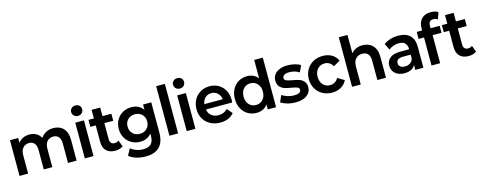

<svg xmlns="http://www.w3.org/2000/svg" viewBox="-34 -1862 7750 3086"><g transform="rotate(-15 3841.0 -319.0)"><path d="M1018.9 -342.2V0H875.6V-318.9Q875.6 -394.4 843.9 -432.8Q812.2 -471.1 755.6 -471.1Q690 -471.1 652.2 -427.8Q614.4 -384.4 614.4 -302.2V0H472.2V-318.9Q472.2 -395.6 441.1 -433.3Q410 -471.1 352.2 -471.1Q287.8 -471.1 250 -427.8Q212.2 -384.4 212.2 -302.2V0H68.9V-594.4H205.6V-514.4Q236.7 -556.7 284.4 -579.4Q332.2 -602.2 391.1 -602.2Q454.4 -602.2 503.9 -575Q553.3 -547.8 581.1 -495.6Q614.4 -545.6 668.3 -573.9Q722.2 -602.2 788.9 -602.2Q894.4 -602.2 956.7 -536.7Q1018.9 -471.1 1018.9 -342.2Z M1135.6 -775.6Q1135.6 -812.2 1161.7 -837.2Q1187.8 -862.2 1227.8 -862.2Q1267.8 -862.2 1293.3 -838.3Q1318.9 -814.4 1318.9 -777.8Q1318.9 -738.9 1293.3 -713.9Q1267.8 -688.9 1227.8 -688.9Q1187.8 -688.9 1161.7 -713.9Q1135.6 -738.9 1135.6 -775.6ZM1300 -594.4V0H1155.6V-594.4Z M1662.2 7.8Q1566.7 7.8 1514.4 -44.4Q1462.2 -96.7 1462.2 -195.6V-466.7H1372.2V-583.3H1462.2V-725.6H1605.6V-583.3H1753.3V-466.7H1605.6V-198.9Q1605.6 -157.8 1625.6 -135.6Q1645.6 -113.3 1682.2 -113.3Q1724.4 -113.3 1752.2 -137.8L1792.2 -31.1Q1768.9 -12.2 1734.4 -2.2Q1700 7.8 1662.2 7.8Z M2111.1 223.3Q2028.9 223.3 1956.7 201.7Q1884.4 180 1836.7 138.9L1895.6 30Q1933.3 62.2 1988.3 81.7Q2043.3 101.1 2100 101.1Q2191.1 101.1 2233.3 58.3Q2275.6 15.6 2275.6 -73.3V-114.4Q2244.4 -72.2 2195.6 -50Q2146.7 -27.8 2086.7 -27.8Q2008.9 -27.8 1944.4 -63.9Q1880 -100 1842.2 -165.6Q1804.4 -231.1 1804.4 -315.6Q1804.4 -400 1842.2 -465Q1880 -530 1944.4 -566.1Q2008.9 -602.2 2086.7 -602.2Q2150 -602.2 2200.6 -577.8Q2251.1 -553.3 2283.3 -506.7V-594.4H2420V-93.3Q2420 223.3 2111.1 223.3ZM2277.8 -315.6Q2277.8 -387.8 2231.7 -432.8Q2185.6 -477.8 2114.4 -477.8Q2043.3 -477.8 1997.2 -432.8Q1951.1 -387.8 1951.1 -315.6Q1951.1 -243.3 1997.2 -197.8Q2043.3 -152.2 2114.4 -152.2Q2185.6 -152.2 2231.7 -197.8Q2277.8 -243.3 2277.8 -315.6Z M2707.8 -824.4V0H2563.3V-824.4Z M2831.1 -775.6Q2831.1 -812.2 2857.2 -837.2Q2883.3 -862.2 2923.3 -862.2Q2963.3 -862.2 2988.9 -838.3Q3014.4 -814.4 3014.4 -777.8Q3014.4 -738.9 2988.9 -713.9Q2963.3 -688.9 2923.3 -688.9Q2883.3 -688.9 2857.2 -713.9Q2831.1 -738.9 2831.1 -775.6ZM2995.6 -594.4V0H2851.1V-594.4Z M3675.6 -255.6H3238.9Q3248.9 -190 3296.1 -152.2Q3343.3 -114.4 3414.4 -114.4Q3504.4 -114.4 3563.3 -176.7L3640 -88.9Q3558.9 7.8 3410 7.8Q3316.7 7.8 3244.4 -31.7Q3172.2 -71.1 3132.8 -140.6Q3093.3 -210 3093.3 -297.8Q3093.3 -385.6 3131.7 -455Q3170 -524.4 3237.8 -563.3Q3305.6 -602.2 3388.9 -602.2Q3471.1 -602.2 3537.2 -564.4Q3603.3 -526.7 3641.1 -457.8Q3678.9 -388.9 3678.9 -296.7Q3678.9 -292.2 3675.6 -255.6ZM3236.7 -345.6H3543.3Q3534.4 -408.9 3492.8 -448.3Q3451.1 -487.8 3390 -487.8Q3328.9 -487.8 3287.2 -448.9Q3245.6 -410 3236.7 -345.6Z M4337.8 0H4200V-83.3Q4168.9 -38.9 4121.7 -15.6Q4074.4 7.8 4014.4 7.8Q3934.4 7.8 3870 -30Q3805.6 -67.8 3768.9 -137.2Q3732.2 -206.7 3732.2 -297.8Q3732.2 -387.8 3768.9 -457.2Q3805.6 -526.7 3870 -564.4Q3934.4 -602.2 4014.4 -602.2Q4071.1 -602.2 4117.2 -580.6Q4163.3 -558.9 4194.4 -516.7V-824.4H4337.8ZM4197.8 -297.8Q4197.8 -378.9 4152.2 -428.3Q4106.7 -477.8 4037.8 -477.8Q3967.8 -477.8 3922.2 -428.9Q3876.7 -380 3876.7 -297.8Q3876.7 -215.6 3922.2 -166.1Q3967.8 -116.7 4037.8 -116.7Q4106.7 -116.7 4152.2 -166.1Q4197.8 -215.6 4197.8 -297.8Z M4420 -58.9 4468.9 -167.8Q4506.7 -141.1 4560 -124.4Q4613.3 -107.8 4667.8 -107.8Q4783.3 -107.8 4783.3 -172.2Q4783.3 -202.2 4753.3 -214.4Q4723.3 -226.7 4657.8 -237.8Q4588.9 -248.9 4544.4 -263.9Q4500 -278.9 4467.8 -315Q4435.6 -351.1 4435.6 -415.6Q4435.6 -470 4465.6 -512.2Q4495.6 -554.4 4552.2 -578.3Q4608.9 -602.2 4687.8 -602.2Q4746.7 -602.2 4805 -588.3Q4863.3 -574.4 4901.1 -548.9L4852.2 -441.1Q4777.8 -487.8 4687.8 -487.8Q4630 -487.8 4601.7 -469.4Q4573.3 -451.1 4573.3 -421.1Q4573.3 -388.9 4603.9 -376.1Q4634.4 -363.3 4702.2 -351.1Q4771.1 -338.9 4814.4 -324.4Q4857.8 -310 4889.4 -274.4Q4921.1 -238.9 4921.1 -175.6Q4921.1 -93.3 4852.2 -42.8Q4783.3 7.8 4661.1 7.8Q4592.2 7.8 4526.1 -11.1Q4460 -30 4420 -58.9Z M4962.2 -297.8Q4962.2 -385.6 5002.2 -455Q5042.2 -524.4 5112.8 -563.3Q5183.3 -602.2 5272.2 -602.2Q5357.8 -602.2 5422.2 -565Q5486.7 -527.8 5517.8 -458.9L5406.7 -394.4Q5360 -477.8 5271.1 -477.8Q5200 -477.8 5154.4 -428.9Q5108.9 -380 5108.9 -297.8Q5108.9 -214.4 5154.4 -165.6Q5200 -116.7 5271.1 -116.7Q5360 -116.7 5406.7 -200L5517.8 -134.4Q5485.6 -66.7 5421.1 -29.4Q5356.7 7.8 5272.2 7.8Q5183.3 7.8 5112.8 -31.1Q5042.2 -70 5002.2 -140Q4962.2 -210 4962.2 -297.8Z M6166.7 -342.2V0H6023.3V-318.9Q6023.3 -395.6 5990.6 -433.3Q5957.8 -471.1 5895.6 -471.1Q5827.8 -471.1 5787.2 -426.7Q5746.7 -382.2 5746.7 -298.9V0H5602.2V-824.4H5746.7V-520Q5778.9 -560 5827.2 -581.1Q5875.6 -602.2 5933.3 -602.2Q6038.9 -602.2 6102.8 -536.7Q6166.7 -471.1 6166.7 -342.2Z M6788.9 -346.7V0H6654.4V-81.1Q6631.1 -37.8 6586.1 -15Q6541.1 7.8 6476.7 7.8Q6380 7.8 6323.3 -41.7Q6266.7 -91.1 6266.7 -170Q6266.7 -251.1 6324.4 -298.3Q6382.2 -345.6 6503.3 -345.6H6645.6Q6645.6 -383.3 6634.4 -406.7Q6608.9 -482.2 6508.9 -482.2Q6461.1 -482.2 6416.1 -466.1Q6371.1 -450 6338.9 -422.2L6286.7 -527.8Q6332.2 -563.3 6396.1 -582.8Q6460 -602.2 6527.8 -602.2Q6654.4 -602.2 6721.7 -538.3Q6788.9 -474.4 6788.9 -346.7ZM6645.6 -185.6V-255.6H6518.9Q6406.7 -255.6 6406.7 -176.7Q6406.7 -140 6434.4 -117.8Q6462.2 -95.6 6511.1 -95.6Q6558.9 -95.6 6593.9 -118.3Q6628.9 -141.1 6645.6 -185.6Z M7064.4 -621.1V-583.3H7215.6V-466.7H7067.8V0H6924.4V-466.7H6834.4V-583.3H6924.4V-622.2Q6924.4 -718.9 6978.9 -775.6Q7033.3 -832.2 7131.1 -832.2Q7167.8 -832.2 7200.6 -823.9Q7233.3 -815.6 7254.4 -798.9L7214.4 -688.9Q7186.7 -712.2 7144.4 -712.2Q7064.4 -712.2 7064.4 -621.1Z M7543.3 7.8Q7447.8 7.8 7395.6 -44.4Q7343.3 -96.7 7343.3 -195.6V-466.7H7253.3V-583.3H7343.3V-725.6H7486.7V-583.3H7634.4V-466.7H7486.7V-198.9Q7486.7 -157.8 7506.7 -135.6Q7526.7 -113.3 7563.3 -113.3Q7605.6 -113.3 7633.3 -137.8L7673.3 -31.1Q7650 -12.2 7615.6 -2.2Q7581.1 7.8 7543.3 7.8Z"/></g></svg>

Font: Paperlogy 7 Bold
Style: Regular
Weight: 700
Designer: redesigned by Lee Juim, glyphs from Gmarket Sans & Montserrat
Foundry: PT&
Version: Version 1.001